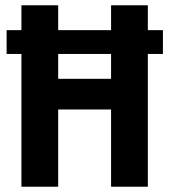

<svg xmlns="http://www.w3.org/2000/svg" viewBox="-20 -706 640 726"><path d="M61 0V-686H200V-408H400V-686H539V0H400V-292H200V0ZM5 -502V-592H596V-502Z"/></svg>

Font: Chivo Mono Medium SemiBold
Style: Regular
Weight: 600
Monospace: yes
Version: Version 1.008